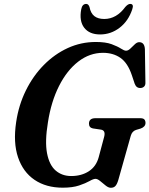

<svg xmlns="http://www.w3.org/2000/svg" viewBox="-20 -922 744 956"><path d="M457 -713Q506 -713 535.8 -702Q565.5 -691 582 -680.2Q598.5 -669.5 607.5 -669.5Q618 -669.5 629 -680Q640 -690.5 651 -701.2Q662 -712 673 -712Q699.5 -712 701.5 -677L704 -513.5Q705 -498.5 698 -491.5Q691 -484.5 681 -484Q659 -482 650.5 -505.5L636.5 -547.5Q616 -608.5 579.8 -633.8Q543.5 -659 493 -659Q426.5 -659 370 -615.5Q313.5 -572 274 -494Q234.5 -416 218.5 -312Q203 -218 214.2 -159Q225.5 -100 257.2 -72.8Q289 -45.5 334.5 -45.5Q385.5 -45.5 422.2 -69.2Q459 -93 471.5 -139.5L498.5 -240.5Q507 -272.5 483 -276.5L442.5 -282.5Q423 -286.5 423 -306.5Q423 -333.5 455.5 -333.5H677.5Q693.5 -333.5 699 -327Q704.5 -320.5 704.5 -309.5Q704 -290.5 680.5 -282L657 -275Q637.5 -268.5 631 -245.5L569 -25.5Q562.5 -4 554.2 4.5Q546 13 532 13Q520 13 506 1.8Q492 -9.5 478.8 -20.5Q465.5 -31.5 455.5 -31.5Q445 -31.5 425.8 -20.5Q406.5 -9.5 374 1.5Q341.5 12.5 292.5 12.5Q209.5 12.5 152 -26.5Q94.5 -65.5 69.8 -138.8Q45 -212 60.5 -314.5Q73 -399 108.8 -471.5Q144.5 -544 198 -598.2Q251.5 -652.5 317.5 -682.8Q383.5 -713 457 -713ZM499 -827.5Q560 -827.5 604 -887.5Q617.5 -902.5 628 -902.5Q648 -902.5 638.5 -875.5Q619 -817 575.5 -783.8Q532 -750.5 478.5 -750.5Q425 -750.5 399.2 -784Q373.5 -817.5 384.5 -876Q389.5 -902.5 409.5 -902.5Q420 -902.5 425.5 -887.5Q431.5 -856 449.8 -841.8Q468 -827.5 499 -827.5Z"/></svg>

Font: Fraunces 72pt S050 SemiBold
Style: Italic
Weight: 600
Italic angle: -16°
Version: Version 1.000; ttfautohint (v1.8.3)